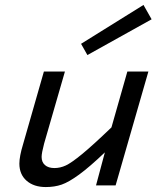

<svg xmlns="http://www.w3.org/2000/svg" viewBox="-20 -757 654 784"><path d="M311 -578.1 565.9 -736.8 599.1 -678.2 336.9 -532.2ZM372.1 0 408.2 -134.8Q345.7 -75.2 303.2 -44.2Q260.7 -13.2 231.7 -3.2Q202.6 6.8 167 6.8Q118.2 6.8 88.6 -19Q59.1 -44.9 59.1 -88.9Q59.1 -118.2 74.2 -168L159.2 -464.8H245.1L160.2 -170.9Q149.9 -131.8 149.9 -116.2Q149.9 -94.7 163.8 -82.8Q177.7 -70.8 202.1 -70.8Q226.1 -70.8 249 -81.5Q272 -92.3 315.7 -128.2Q359.4 -164.1 435.1 -236.8L500 -464.8H585.9L452.1 0Z"/></svg>

Font: IntelOne Mono
Style: Italic
Weight: 400
Italic angle: -16°
Designer: Fred Shallcrass
Foundry: Frere-Jones Type LLC
Version: Version 1.200;hotconv 1.1.0;makeotfexe 2.6.0;FJTRelease1.2